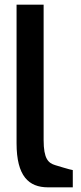

<svg xmlns="http://www.w3.org/2000/svg" viewBox="-20 -803 348 823"><path d="M51 -189C51 -48 103 0 186 0H292V-74C285 -74 217 -95 217 -95C187 -104 167 -122 167 -203V-783H51Z"/></svg>

Font: Exo
Style: Demi Bold
Weight: 600
Designer: Natanael Gama
Version: Version 1.00